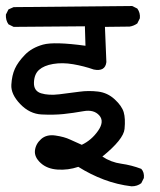

<svg xmlns="http://www.w3.org/2000/svg" viewBox="-25 -579 545 655"><path d="M423.8 56.6Q375 50.8 329.6 33.7Q284.2 16.6 242.2 -9.8Q207 2 171.4 -0.5Q135.7 -2.9 113.8 -22.9Q91.8 -43 94.2 -65.4Q96.7 -87.9 115.2 -104.5Q133.8 -121.1 164.1 -116.7Q194.3 -112.3 213.9 -103Q233.4 -93.8 253.9 -85Q287.1 -100.6 309.6 -132.8Q332 -165 313.5 -185.5Q294.9 -206.1 259.8 -199.7Q224.6 -193.4 191.4 -189.9Q158.2 -186.5 117.2 -188.5Q76.2 -190.4 43.9 -224.1Q11.7 -257.8 13.7 -290Q15.6 -322.3 25.9 -344.7Q36.1 -367.2 59.6 -391.6Q83 -416 121.6 -426.8Q160.2 -437.5 266.6 -422.9L264.6 -489.3L21.5 -487.3L3.9 -496.1Q-5.9 -509.8 -4.9 -529.3L3.9 -546.9L21.5 -554.7L425.8 -558.6L443.4 -549.8Q454.1 -535.2 452.1 -516.6L443.4 -499Q430.7 -490.2 417 -488.3L333 -487.3L337.9 -367.2Q334 -334 294.9 -341.8Q261.7 -353.5 224.6 -359.9Q187.5 -366.2 156.2 -360.8Q125 -355.5 108.4 -340.8Q91.8 -326.2 90.8 -297.4Q89.8 -268.6 115.2 -260.7Q140.6 -252.9 177.2 -257.3Q213.9 -261.7 245.6 -266.1Q277.3 -270.5 309.6 -266.6Q341.8 -262.7 366.2 -240.2Q390.6 -217.8 397 -196.3Q403.3 -174.8 399.9 -139.2Q396.5 -103.5 324.2 -44.9Q353.5 -25.4 388.7 -20.5Q423.8 -15.6 457 -2.9Q467.8 8.8 465.8 28.3L457 45.9Q443.4 56.6 423.8 56.6Z"/></svg>

Font: NaikaiFont
Style: Regular
Weight: 400
Version: Version 1.67